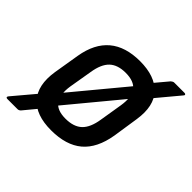

<svg xmlns="http://www.w3.org/2000/svg" viewBox="-177 -683 877 877"><g transform="rotate(45 261.0 -245.0)"><path d="M-15 51Q-21 51 -22.5 47.5Q-24 44 -20 39L87 -88L124 -124L363 -412L388 -453L456 -534Q460 -537 463.5 -539Q467 -541 471 -541H538Q543 -541 545 -537.5Q547 -534 542 -529L436 -402L399 -368L158 -77L129 -32L66 44Q59 51 51 51ZM227 11Q129 11 83 -40.5Q37 -92 52 -189L73 -316Q104 -500 292 -500Q388 -500 435.5 -450Q483 -400 468 -302L449 -177Q433 -81 378.5 -35Q324 11 227 11ZM236 -73Q289 -73 317 -99.5Q345 -126 354 -185L372 -295Q382 -358 359.5 -387Q337 -416 283 -416Q231 -416 203.5 -389.5Q176 -363 167 -305L148 -193Q139 -134 160 -103.5Q181 -73 236 -73Z"/></g></svg>

Font: Sofia Sans Semi Condensed SemiBold
Style: Italic
Weight: 600
Italic angle: -9°
Version: Version 4.100